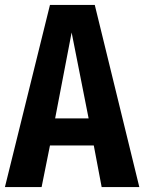

<svg xmlns="http://www.w3.org/2000/svg" viewBox="-25 -760 586 780"><path d="M388 0H541L360 -740H178L-5 0H144L178 -169H356ZM199 -279 266 -628 335 -279Z"/></svg>

Font: Glow Sans SC Compressed
Style: Bold
Weight: 700
Width: 2
Designer: Ryoko NISHIZUKA (kana, bopomofo & ideographs); Paul D. Hunt (Latin, Greek & Cyrillic); Sandoll Communications, Soo-young
Version: Version 0.93